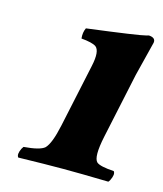

<svg xmlns="http://www.w3.org/2000/svg" viewBox="-77 -503 480 564"><g transform="rotate(15 163.5 -221.0)"><path d="M257.8 -122.1Q244.1 -57.1 258.3 -43.9Q269 -34.7 311 -32.2Q317.9 -23.9 308.1 -4.4Q305.7 0 303.7 2Q217.8 0 167 0Q113.3 0 29.8 2Q22.9 -6.3 32.2 -25.4Q34.7 -29.8 36.6 -32.2Q85.9 -36.1 99.6 -48.3Q115.7 -64.5 127.9 -122.1L168.9 -314Q179.2 -361.3 163.6 -373Q151.9 -380.9 118.7 -383.8Q116.7 -401.9 123.5 -416Q280.3 -436 301.3 -441.9Q305.2 -442.9 307.6 -443.8Q329.1 -442.4 326.7 -426.8Q326.2 -425.3 300.3 -321.3Z"/></g></svg>

Font: Linux Libertine Slanted O
Style: Bold Slanted
Weight: 700
Designer: Philipp H. Poll
Foundry: Philipp H. Poll
Version: Version 5.0.0